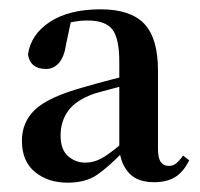

<svg xmlns="http://www.w3.org/2000/svg" viewBox="-20 -853 429 412"><path d="M311 -462Q275 -462 257 -481.5Q239 -501 236 -533V-535V-720Q236 -771 221 -790Q206 -809 168 -809Q151 -809 134 -805.5Q117 -802 93 -792L133 -811L122 -759Q118 -731 106.5 -718Q95 -705 79 -705Q45 -705 40 -736Q46 -779 87 -806Q128 -833 196 -833Q260 -833 289.5 -802Q319 -771 319 -702V-534Q319 -514 325 -505.5Q331 -497 342 -497Q351 -497 357.5 -502Q364 -507 373 -519L386 -509Q373 -483 355 -472.5Q337 -462 311 -462ZM125 -461Q83 -461 55 -484Q27 -507 27 -551Q27 -591 55.5 -618Q84 -645 160 -666Q187 -674 220 -682.5Q253 -691 280 -697V-678Q253 -671 226 -664Q199 -657 182 -652Q143 -638 126.5 -615.5Q110 -593 110 -562Q110 -532 126 -518Q142 -504 163 -504Q181 -504 197.5 -513Q214 -522 240 -544L256 -539L243 -526Q213 -495 188.5 -478Q164 -461 125 -461Z"/></svg>

Font: Noto Serif TC ExtraLight
Style: Bold
Weight: 700
Version: Version 2.002-H1;hotconv 1.1.0;makeotfexe 2.6.0